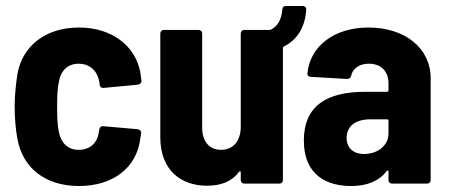

<svg xmlns="http://www.w3.org/2000/svg" viewBox="-20 -614 1500 642"><path d="M244 8C357 8 436 -52 449 -149L452 -169C452 -177 447 -181 440 -182L325 -192C318 -193 313 -188 312 -181L310 -169C305 -138 283 -113 243 -113C207 -113 184 -136 177 -172C172 -194 171 -223 171 -258C171 -290 172 -319 177 -341C183 -377 206 -401 243 -401C277 -401 300 -381 308 -355C310 -350 311 -346 312 -341C313 -338 313 -334 313 -331C314 -324 318 -320 324 -320C325 -320 325 -320 326 -320L441 -331C448 -332 453 -336 453 -344C452 -354 450 -364 449 -373C432 -462 353 -522 244 -522C132 -522 54 -460 38 -365C34 -337 29 -298 29 -259C29 -223 32 -182 38 -151C55 -53 131 8 244 8Z M992 -594H936C929 -594 924 -590 924 -582C921 -543 904 -524 886 -515C884 -514 882 -514 880 -514H797C790 -514 785 -509 785 -502V-190C785 -143 760 -113 719 -113C679 -113 656 -142 656 -188V-502C656 -509 651 -514 644 -514H528C521 -514 516 -509 516 -502V-155C516 -43 587 7 672 7C719 7 755 -7 779 -39C782 -43 785 -42 785 -38V-12C785 -5 790 0 797 0H914C921 0 926 -5 926 -12V-453C926 -455 927 -458 930 -459C969 -478 1000 -518 1004 -582C1004 -590 999 -594 992 -594Z M1212 -522C1098 -522 1016 -460 1008 -368C1007 -362 1012 -357 1019 -357L1140 -350C1147 -350 1152 -353 1154 -360C1159 -385 1182 -401 1213 -401C1255 -401 1279 -375 1279 -335V-312C1279 -309 1277 -307 1274 -307H1200C1075 -307 996 -262 996 -144C996 -25 1077 8 1154 8C1208 8 1248 -9 1273 -42C1276 -46 1279 -44 1279 -40V-12C1279 -5 1284 0 1291 0H1408C1415 0 1420 -5 1420 -12V-353C1420 -452 1335 -522 1212 -522ZM1197 -99C1163 -99 1139 -118 1139 -153C1139 -193 1170 -215 1218 -215H1274C1277 -215 1279 -213 1279 -210V-168C1279 -125 1240 -99 1197 -99Z"/></svg>

Font: Barlow Semi Condensed
Style: Bold
Weight: 700
Width: 4
Designer: Jeremy Tribby
Foundry: Tribby Type
Version: Version 1.422;hotconv 1.0.109;makeotfexe 2.5.65596